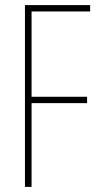

<svg xmlns="http://www.w3.org/2000/svg" viewBox="-20 -734 392 754"><path d="M104 0H78V-714H334V-689H104V-354H322V-329H104Z"/></svg>

Font: Noto Sans Khmer ExtraCondensed Thin
Style: Regular
Weight: 250
Width: 2
Designer: Danh Hong and the Monotype Design Team
Foundry: Monotype Imaging Inc.
Version: Version 2.004